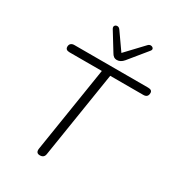

<svg xmlns="http://www.w3.org/2000/svg" viewBox="-220 -1074 1106 1210"><g transform="rotate(30 333.0 -469.0)"><path d="M258 6Q227 6 233 -30L331 -650H96Q66 -650 66 -674Q66 -689 75 -697Q84 -705 99 -705H636Q666 -705 666 -683Q666 -650 633 -650H392L293 -24Q289 6 258 6ZM378 -757Q364 -757 354.5 -764Q345 -771 338 -784L258 -914Q251 -927 257 -935.5Q263 -944 275 -944Q287 -944 296 -931L381 -810L499 -935Q509 -945 520.5 -943.5Q532 -942 537 -933.5Q542 -925 533 -914L426 -783Q404 -757 378 -757Z"/></g></svg>

Font: Nunito Light
Style: Italic
Weight: 300
Italic angle: -9°
Designer: Vernon Adams
Foundry: Vernon Adams
Version: Version 3.601; ttfautohint (v1.8.2.53-6de2)